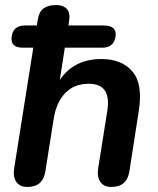

<svg xmlns="http://www.w3.org/2000/svg" viewBox="-20 -733 625 761"><path d="M88 8Q59 8 45 -11.5Q31 -31 36 -65L112 -544H71Q21 -544 26 -586Q31 -632 79 -632H126L129 -651Q134 -686 152.5 -699.5Q171 -713 202 -713Q231 -713 245.5 -697Q260 -681 253 -644L251 -632H390Q444 -632 438 -589Q432 -544 385 -544H237L217 -416Q273 -499 382 -499Q463 -499 505 -449.5Q547 -400 530 -293L493 -55Q484 8 421 8Q392 8 378 -11.5Q364 -31 369 -65L405 -292Q423 -401 332 -401Q274 -401 238.5 -364Q203 -327 193 -263L160 -55Q151 8 88 8Z"/></svg>

Font: Nunito
Style: Bold Italic
Weight: 700
Italic angle: -9°
Designer: Vernon Adams
Foundry: Vernon Adams
Version: Version 3.601; ttfautohint (v1.8.2.53-6de2)